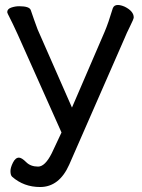

<svg xmlns="http://www.w3.org/2000/svg" viewBox="-20 -738 569 771"><path d="M141 13Q76 13 29 -28Q22 -34 22 -51Q22 -65 32 -85Q42 -105 56 -105Q67 -105 85 -87Q103 -69 133 -69Q161 -69 188 -123L227 -206L51 -600Q29 -648 19 -667Q9 -686 9 -689Q9 -702 25 -707.5Q41 -713 57 -713Q98 -713 103.5 -697.5Q109 -682 117 -658.5Q125 -635 131 -620L269 -306L400 -610Q415 -645 433 -705Q438 -718 453 -718Q465 -718 481 -711Q517 -693 517 -668Q517 -662 502.5 -633Q488 -604 480 -584L258 -77Q218 13 141 13Z"/></svg>

Font: ToneOZ-Pinyin-WenKai-Medium
Style: Medium
Weight: 700
Designer: Fontworks Inc.
Foundry: ToneOZ
Version: Version 0.240331